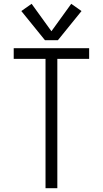

<svg xmlns="http://www.w3.org/2000/svg" viewBox="-20 -988 540 1008"><path d="M219 0V-679H52V-735H448V-679H281V0ZM216 -777 92 -930 146 -968 250 -824 354 -968 408 -930 284 -777Z"/></svg>

Font: Iosevka SS01 Light
Style: Regular
Weight: 300
Monospace: yes
Designer: Belleve Invis
Foundry: Belleve Invis
Version: 2.3.3; ttfautohint (v1.8.3)